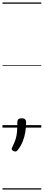

<svg xmlns="http://www.w3.org/2000/svg" viewBox="-20 -1030 353 1550"><path d="M103 193Q94 193 84 186.5Q74 180 74 172Q74 168 76.5 163Q79 158 82 152Q97 121 105.5 95.5Q114 70 117 37.5Q120 5 120 -46Q120 -60 128.5 -67.5Q137 -75 155 -75Q174 -75 182.5 -66.5Q191 -58 191 -44Q191 -4 184.5 35.5Q178 75 163.5 111.5Q149 148 125 179Q121 184 116 188.5Q111 193 103 193ZM0 490H313V500H0ZM0 -20H313V0H0ZM0 -505H313V-500H0ZM0 -1010H313V-1000H0Z"/></svg>

Font: Playwrite NG Modern Guides
Style: Regular
Weight: 400
Designer: Veronika Burian, José Scaglione
Foundry: TypeTogether
Version: Version 1.003